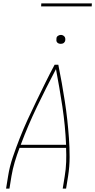

<svg xmlns="http://www.w3.org/2000/svg" viewBox="-20 -1119 565 1139"><path d="M16 0 28 -74Q37 -131 56 -187Q75 -243 97 -299Q119 -355 144 -409.5Q169 -464 195.5 -518.5Q222 -573 248.5 -627Q275 -681 304 -735H326Q337 -681 346.5 -627Q356 -573 364.5 -518.5Q373 -464 379 -409.5Q385 -355 389 -299Q393 -243 393 -187Q393 -131 384 -74L372 0H352L364 -74Q371 -116 372.5 -158Q374 -200 372 -242H96Q80 -200 67.5 -158Q55 -116 48 -74L36 0ZM103 -260H372Q367 -375 350 -487Q333 -599 312 -709Q254 -599 200 -487Q146 -375 103 -260ZM340 -859Q334 -859 328.5 -861Q323 -863 319 -867.5Q315 -872 314.5 -878.5Q314 -885 315 -891Q315 -896 317.5 -900Q320 -904 324 -906.5Q328 -909 332 -910.5Q336 -912 341 -912Q347 -912 352.5 -909.5Q358 -907 362 -902.5Q366 -898 367 -891.5Q368 -885 367 -879Q366 -874 363.5 -870Q361 -866 357.5 -863.5Q354 -861 349.5 -860Q345 -859 340 -859ZM224 -1081 225 -1099H525L524 -1081Z"/></svg>

Font: Iosevka Term Curly Thin
Style: Italic
Weight: 100
Italic angle: -9°
Designer: Belleve Invis
Foundry: Belleve Invis
Version: Version 32.3.0